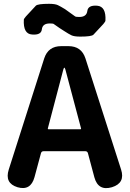

<svg xmlns="http://www.w3.org/2000/svg" viewBox="-20 -983 681 1007"><path d="M72 -1Q3 -22 26 -94L212 -677Q233 -741 301 -741H339Q407 -741 428 -677L615 -94Q638 -23 567 -1Q495 20 475 -53L441 -180Q438 -190 427 -190H209Q198 -190 195 -180L161 -54Q141 19 72 -1ZM231 -310Q230 -305 235 -305H401Q406 -305 405 -310L323 -618Q320 -628 317.5 -628Q315 -628 312 -618ZM401 -791Q369 -791 354.5 -798Q340 -805 317 -820Q294 -834 262 -857Q259 -860 241 -860Q203 -860 199.5 -829Q196 -798 148 -802Q101 -805 105 -880Q105 -884 116 -897Q142 -925 168 -953Q178 -963 237 -963Q269 -963 283.5 -956Q298 -949 321 -935Q343 -920 374 -897Q378 -894 396 -894Q434 -894 438 -925.5Q442 -957 490 -953Q537 -949 533 -875Q533 -870 522 -857Q496 -829 470 -801Q460 -791 401 -791Z"/></svg>

Font: Resource Han Rounded JP
Style: Bold
Weight: 700
Designer: Cyano Hao (round all glyphs); Ryoko NISHIZUKA 西塚涼子 (kana, bopomofo & ideographs); Paul D. Hunt (Latin, Greek & Cyrillic)
Foundry: Cyano Hao
Version: 0.990